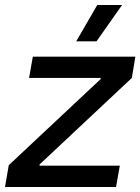

<svg xmlns="http://www.w3.org/2000/svg" viewBox="-34 -746 560 766"><path d="M-14 0H429L444 -85H124V-90L492 -435L506 -520H97L82 -435H368L367 -430L1 -87ZM351 -581 453 -726H354L270 -581Z"/></svg>

Font: Fixel Display 20240404 Medium
Style: Italic
Weight: 500
Italic angle: -10°
Designer: AlfaBravo + MacPaw
Foundry: Kyrylo Tkachov, Marchela Mozhyna, Serhii Makarenko, Maria Weinstein, Zakhar Kryvoshyya
Version: Version 1.211;Glyphs 3.2 (3225)